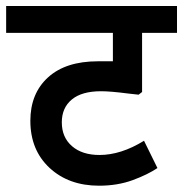

<svg xmlns="http://www.w3.org/2000/svg" viewBox="-50 -602 596 625"><path d="M151.2 -203.8Q151.2 -155 184.4 -126.2Q217.5 -97.5 273.8 -97.5Q343.8 -97.5 418.8 -143.8L462.5 -55Q431.2 -33.8 381.9 -15.6Q332.5 2.5 272.5 2.5Q173.8 2.5 111.2 -55.6Q48.8 -113.8 48.8 -208.8Q48.8 -297.5 106.2 -350Q163.8 -402.5 268.8 -402.5H317.5V-495H-30V-582.5H526.2V-495H412.5V-302.5L401.2 -293.8L367.5 -297.5Q310 -305 278.8 -305Q216.2 -305 183.8 -278.1Q151.2 -251.2 151.2 -203.8Z"/></svg>

Font: Cambay
Style: Bold
Weight: 700
Designer: Pooja Saxena
Foundry: Pooja Saxena
Version: Version 1.096;PS 001.096;hotconv 1.0.70;makeotf.lib2.5.58329